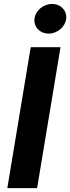

<svg xmlns="http://www.w3.org/2000/svg" viewBox="-20 -971 362 991"><path d="M292.3 -727.3H138.5L17.8 0H171.5ZM158 -874.3C152.7 -832.4 186.1 -797.6 231.2 -797.6C276.3 -797.6 316.8 -832.4 321.7 -874.3C326.3 -916.5 293.7 -950.6 248.6 -950.6C203.8 -950.6 163 -916.5 158 -874.3Z"/></svg>

Font: Margiela Sans
Style: Bold Italic
Weight: 700
Italic angle: -9.39999°
Designer: Stefan Endress, Andreas Faust
Version: Version 1.100;FEAKit 1.0